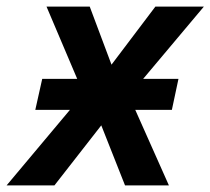

<svg xmlns="http://www.w3.org/2000/svg" viewBox="-64 -562 638 582"><path d="M-44 0H101L243 -182L315 0H448L346 -229H457L477 -323H370L554 -542H407L274 -366L208 -542H77L170 -323H64L43 -229H148Z"/></svg>

Font: Noto Sans SemiBold
Style: Italic
Weight: 600
Italic angle: -12°
Designer: Monotype Design Team
Foundry: Monotype Imaging Inc.
Version: Version 2.013